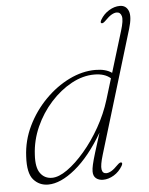

<svg xmlns="http://www.w3.org/2000/svg" viewBox="-52 -760 630 810"><g transform="rotate(-5 263.0 -355.0)"><path d="M516.5 -617 359.5 -98.5Q346 -54 349 -36.5Q352 -19 367.5 -19Q377.5 -19 389.2 -25.8Q401 -32.5 417.5 -49.5Q429 -61 435 -58.5Q441 -56 434.5 -44Q420.5 -20 397.8 -6.2Q375 7.5 352 7.5Q334 7.5 322.2 -2Q310.5 -11.5 310.5 -31Q310.5 -42.5 314.5 -60.2Q318.5 -78 328 -109.2Q337.5 -140.5 354 -192Q297.5 -95.5 234.8 -44Q172 7.5 119.5 7.5Q82 7.5 57.5 -20.2Q33 -48 37 -118.5Q40 -186 69.5 -246.8Q99 -307.5 145.8 -355Q192.5 -402.5 248.2 -429.8Q304 -457 359 -457Q403.5 -457 429 -438.5L482 -612Q495.5 -655.5 490.8 -673Q486 -690.5 470 -690.5Q460.5 -690.5 448.5 -683.8Q436.5 -677 420 -660Q408.5 -648.5 402.5 -651Q396.5 -653.5 403 -665.5Q417 -689.5 439.8 -703.2Q462.5 -717 485.5 -717Q512 -717 522 -692.5Q532 -668 516.5 -617ZM74 -123Q70.5 -68.5 88.8 -44Q107 -19.5 138 -19.5Q166.5 -19.5 203 -45.2Q239.5 -71 277 -114.8Q314.5 -158.5 345.8 -213.8Q377 -269 395 -327.5L422 -416Q397.5 -438 353 -438Q304.5 -438 256.2 -411.8Q208 -385.5 167.8 -341Q127.5 -296.5 102.2 -240Q77 -183.5 74 -123Z"/></g></svg>

Font: Fraunces 9pt Thin
Style: Italic
Weight: 100
Italic angle: -16°
Version: Version 1.000;[b76b70a41]